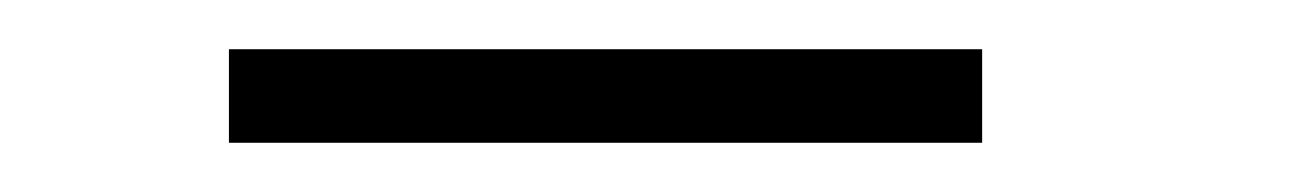

<svg xmlns="http://www.w3.org/2000/svg" viewBox="-20 -711 524 78"><path d="M73 -691H379V-653H73Z"/></svg>

Font: Encode Sans Wide
Style: Thin
Weight: 100
Designer: Pablo Impallari, Andres Torresi
Foundry: Pablo Impallari, Andres Torresi
Version: Version 1.000; ttfautohint (v1.00) -l 8 -r 50 -G 200 -x 14 -